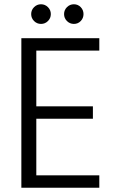

<svg xmlns="http://www.w3.org/2000/svg" viewBox="-20 -879 543 899"><path d="M150 -642V-381H415V-323H150V-58H445V0H80V-700H445V-642ZM172 -767Q153 -767 139.5 -780.5Q126 -794 126 -813Q126 -832 139.5 -845.5Q153 -859 172 -859Q191 -859 204.5 -845.5Q218 -832 218 -813Q218 -794 204.5 -780.5Q191 -767 172 -767ZM326 -767Q307 -767 293.5 -780.5Q280 -794 280 -813Q280 -832 293.5 -845.5Q307 -859 326 -859Q345 -859 358 -845.5Q371 -832 371 -813Q371 -794 358 -780.5Q345 -767 326 -767Z"/></svg>

Font: A Bank Premium Light
Style: Regular
Weight: 300
Designer: Ninad Kale (Devanagari), Jonny Pinhorn (Latin), Htun Naung (Myanmar)
Foundry: Indian Type Foundry
Version: 4.004